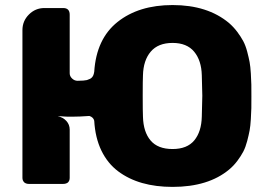

<svg xmlns="http://www.w3.org/2000/svg" viewBox="-20 -730 1060 760"><path d="M975.1 -348.1Q975.1 -317.9 974.9 -302.2Q974.6 -286.6 972.9 -258.5Q971.2 -230.5 968 -213.4Q964.8 -196.3 958.5 -171.9Q952.1 -147.5 943.1 -130.1Q934.1 -112.8 919.9 -93.8Q905.8 -74.7 887.2 -59.1Q804.7 9.8 663.1 9.8Q596.7 9.8 542.7 -5.6Q488.8 -21 447.3 -52.2Q405.8 -83.5 381.3 -134Q356.9 -184.6 353 -252Q350.1 -265.6 334 -271Q294.9 -268.1 265.1 -268.1Q239.7 -268.1 231 -269Q222.2 -270 209 -270Q229.5 -265.6 242.7 -251.2Q255.9 -236.8 255.9 -216.8V-25.9Q255.9 -14.6 249 -7.8Q241.7 -2 230 -2H94.2Q83.5 -2 76.2 -7.8Q68.8 -15.1 68.8 -25.9V-610.8Q68.8 -647 94.5 -672.6Q120.1 -698.2 155.8 -698.2H230Q255.9 -698.2 255.9 -671.9V-439.9Q255.9 -428.2 265.4 -419.2Q274.9 -410.2 287.1 -410.2L310.1 -411.1L324.2 -413.1Q332.5 -416 336.9 -418.2Q341.3 -420.4 345.2 -425Q349.1 -429.7 351.1 -437L353 -445.8Q361.3 -576.2 445.3 -643.1Q529.3 -710 663.1 -710Q801.3 -710 886.2 -639.2Q904.8 -623 919.2 -603.8Q933.6 -584.5 942.9 -567.1Q952.1 -549.8 958.5 -525.6Q964.8 -501.5 968 -484.4Q971.2 -467.3 972.9 -439Q974.6 -410.6 974.9 -394.8Q975.1 -378.9 975.1 -348.1ZM778.8 -268.1Q780.8 -346.2 780.8 -351.1Q780.8 -357.9 778.8 -432.1Q777.3 -490.7 748.5 -525.4Q719.7 -560.1 663.1 -560.1Q606 -560.1 576.7 -525.6Q547.4 -491.2 545.9 -432.1Q544.9 -414.1 544.9 -351.1Q544.9 -287.1 545.9 -268.1Q547.4 -208 575.9 -174.1Q604.5 -140.1 663.1 -140.1Q720.7 -140.1 749 -174.3Q777.3 -208.5 778.8 -268.1Z"/></svg>

Font: Cunia
Style: Bold
Weight: 700
Designer: Alejo Bergmann, Denis Ignatov
Foundry: Hubert & Fischer
Version: Version 1.00 February 21, 2019, initial release